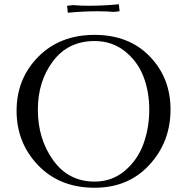

<svg xmlns="http://www.w3.org/2000/svg" viewBox="-20 -875 877 903"><path d="M425 -711Q586 -711 684 -610Q782 -509 782 -360Q782 -208 683 -100Q584 8 425 8Q261 8 159.5 -97.5Q58 -203 58 -354Q58 -505 160 -608Q262 -711 425 -711ZM158 -359Q158 -222 230 -121.5Q302 -21 425 -21Q506 -21 566 -71Q626 -121 654 -196.5Q682 -272 682 -360Q682 -445 654 -516.5Q626 -588 566 -635Q506 -682 425 -682Q301 -682 229.5 -587.5Q158 -493 158 -359ZM296 -843V-848L324 -851Q354 -848 398 -848Q469 -848 539 -855L542 -827V-822L514 -819Q484 -822 440 -822Q369 -822 299 -815Z"/></svg>

Font: Dihjauti
Style: Bold
Weight: 700
Designer: T. Christopher White
Version: Version 3.0.0